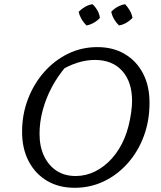

<svg xmlns="http://www.w3.org/2000/svg" viewBox="-20 -884 767 913"><path d="M335 9Q260 9 204 -24Q148 -57 116.5 -117Q85 -177 85 -257Q85 -340 113 -413Q141 -486 190 -541.5Q239 -597 303.5 -628.5Q368 -660 443 -660Q518 -660 573.5 -627Q629 -594 660 -535Q691 -476 691 -395Q691 -310 664 -237Q637 -164 588 -108.5Q539 -53 474.5 -22Q410 9 335 9ZM340 -47Q388 -47 432.5 -69Q477 -91 513 -131.5Q549 -172 572 -227Q583 -253 591 -284.5Q599 -316 603.5 -347.5Q608 -379 608 -404Q608 -495 561 -547Q514 -599 431 -599Q390 -599 347.5 -585.5Q305 -572 264 -546L294 -568Q255 -523 226.5 -469.5Q198 -416 183 -359.5Q168 -303 168 -248Q168 -187 189.5 -142Q211 -97 249 -72Q287 -47 340 -47ZM420 -864Q434 -851 443.5 -834Q453 -817 455 -799Q444 -786 426.5 -776Q409 -766 391 -763Q377 -777 367.5 -793.5Q358 -810 354 -828Q368 -842 384.5 -851.5Q401 -861 420 -864ZM575 -864Q588 -850 597.5 -833.5Q607 -817 610 -799Q597 -785 580.5 -775.5Q564 -766 546 -763Q533 -775 523 -792Q513 -809 509 -828Q522 -842 539 -851.5Q556 -861 575 -864Z"/></svg>

Font: Piazzolla 24pt
Style: Italic
Weight: 400
Italic angle: -11.3°
Designer: Juan Pablo del Peral
Foundry: Huerta Tipografica
Version: Version 2.005